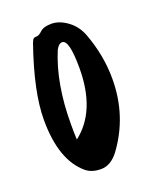

<svg xmlns="http://www.w3.org/2000/svg" viewBox="-97 -566 470 585"><g transform="rotate(-20 137.5 -273.0)"><path d="M187 -71Q162 -39 131.5 -39Q101 -39 83 -54Q18 -108 18 -239Q18 -330 67 -471Q71 -481 74 -483.5Q77 -486 84.5 -486Q92 -486 103 -496.5Q114 -507 139.5 -507Q165 -507 191 -488Q217 -469 229 -437Q257 -362 257 -286Q257 -165 187 -71ZM151 -443Q140 -443 131 -426Q91 -331 91 -199Q91 -166 92 -149Q174 -212 174 -351Q174 -443 151 -443Z"/></g></svg>

Font: Zhi Mang Xing
Style: Regular
Weight: 400
Designer: ZhongQi
Foundry: ZhongQi
Version: Version 2.001